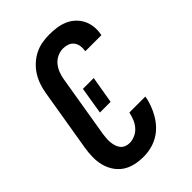

<svg xmlns="http://www.w3.org/2000/svg" viewBox="-221 -838 941 941"><g transform="rotate(-45 250.0 -367.5)"><path d="M204 8Q174 8 145.5 1.5Q117 -5 94 -20.5Q71 -36 55.5 -59.5Q40 -83 33 -110.5Q26 -138 26.5 -168Q27 -198 32 -228L86 -552Q90 -577 98.5 -602Q107 -627 121 -649.5Q135 -672 155.5 -691Q176 -710 200 -722Q224 -734 249.5 -738.5Q275 -743 300 -743Q326 -743 351 -739.5Q376 -736 398.5 -726.5Q421 -717 439 -700.5Q457 -684 468 -662.5Q479 -641 482 -616Q485 -591 480 -565Q480 -564 480 -562.5Q480 -561 479 -560H368Q368 -560 368 -561Q368 -562 368 -562Q371 -579 368.5 -595Q366 -611 356.5 -623.5Q347 -636 332 -641.5Q317 -647 300 -647Q280 -647 260.5 -638Q241 -629 227.5 -612.5Q214 -596 206.5 -576Q199 -556 196 -537L142 -212Q140 -198 139 -184Q138 -170 139.5 -156.5Q141 -143 145 -130.5Q149 -118 157 -108Q165 -98 177.5 -93Q190 -88 204 -88Q223 -88 242.5 -97Q262 -106 275.5 -122Q289 -138 296.5 -157Q304 -176 308 -195H419Q415 -170 405.5 -144.5Q396 -119 382.5 -95.5Q369 -72 349.5 -51.5Q330 -31 306 -17.5Q282 -4 256 2Q230 8 204 8ZM206 -297 229 -438H304L280 -297Z"/></g></svg>

Font: Iosevka SS04 Oblique
Style: Bold
Weight: 700
Italic angle: -9°
Monospace: yes
Designer: Belleve Invis
Foundry: Belleve Invis
Version: Version 19.0.0; ttfautohint (v1.8.4)